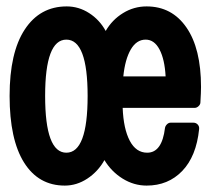

<svg xmlns="http://www.w3.org/2000/svg" viewBox="-20 -559 658 596"><path d="M9.8 -261.2Q9.8 -396 56.9 -467.5Q104 -539.1 187 -539.1Q224.6 -539.1 256.8 -518.3Q289.1 -497.6 308.1 -462.9Q328.1 -497.6 361.8 -518.3Q395.5 -539.1 435.1 -539.1Q513.7 -539.1 558.8 -473.6Q604 -408.2 604 -289.1Q604 -273.4 602.1 -241.2Q602.1 -234.9 596.4 -229.5Q590.8 -224.1 584 -224.1H360.8Q363.3 -159.2 382.8 -122.1Q402.3 -85 437 -85Q482.9 -85 492.2 -162.1Q493.2 -168 498.3 -173.1Q503.4 -178.2 509.8 -178.2H580.1Q588.4 -178.2 593.8 -172.4Q599.1 -166.5 598.1 -158.2Q589.4 -73.7 545.7 -28.3Q502 17.1 435.1 17.1Q395.5 17.1 360.6 -4.6Q325.7 -26.4 304.2 -62Q284.2 -26.4 251.2 -4.6Q218.3 17.1 181.2 17.1Q99.6 17.1 54.7 -54.4Q9.8 -126 9.8 -261.2ZM120.1 -261.2Q120.1 -85 186 -85Q252 -85 252 -261.2Q252 -436 186 -436Q120.1 -436 120.1 -261.2ZM362.8 -321.8H494.1Q491.2 -375 475.1 -405.5Q459 -436 432.1 -436Q403.8 -436 386 -405.5Q368.2 -375 362.8 -321.8Z"/></svg>

Font: Fragment Mono
Style: Bold
Weight: 700
Designer: Wei Huang based on Nimbus Sans by URW Studio, based on Helvetica by Max Miedinger.
Foundry: Wei Huang
Version: Version 1.011